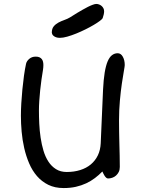

<svg xmlns="http://www.w3.org/2000/svg" viewBox="-20 -933 722 968"><path d="M282.2 -742.2Q270.5 -742.2 262.7 -745.1Q254.9 -748 250 -752.2Q245.1 -756.3 243.2 -761Q241.2 -765.6 241.2 -768.6Q241.2 -788.1 250.7 -799.8Q260.3 -811.5 274.4 -819.1Q288.6 -826.7 304.7 -832.3Q320.8 -837.9 333.5 -845.7Q338.4 -848.6 347.9 -854.7Q357.4 -860.8 369.6 -868.2Q381.8 -875.5 395.8 -883.5Q409.7 -891.6 422.9 -898.2Q436 -904.8 447.3 -908.9Q458.5 -913.1 465.8 -913.1Q472.7 -913.1 479.7 -910.4Q486.8 -907.7 492.4 -902.8Q498 -897.9 501.5 -891.1Q504.9 -884.3 504.9 -876Q504.9 -862.3 497.6 -841.3Q495.6 -836.9 483.4 -827.6Q471.2 -818.4 452.6 -807.4Q434.1 -796.4 410.9 -784.9Q387.7 -773.4 364.3 -763.9Q340.8 -754.4 319.3 -748.3Q297.9 -742.2 282.2 -742.2ZM300.8 15.1Q256.8 15.1 223.6 -1.2Q190.4 -17.6 166.5 -45.2Q142.6 -72.8 127 -109.4Q111.3 -146 102.1 -186.5Q92.8 -227.1 89.1 -269Q85.4 -311 85.4 -349.6Q85.4 -377.9 87.4 -412.4Q89.4 -446.8 92.8 -481.9Q96.2 -517.1 100.8 -550.8Q105.5 -584.5 111.3 -611.3Q114.3 -625 127.4 -636.2Q140.6 -647.5 160.2 -647.5Q171.9 -647.5 179.2 -644Q186.5 -640.6 190.9 -634.8Q195.3 -628.9 197 -621.3Q198.7 -613.8 198.7 -605Q198.7 -599.6 198.2 -593.3Q197.8 -586.9 196.8 -581.1Q192.9 -559.1 189.2 -532.5Q185.5 -505.9 182.6 -478.3Q179.7 -450.7 178 -424.1Q176.3 -397.5 176.3 -375.5Q176.3 -343.8 178 -308.6Q179.7 -273.4 184.8 -239Q189.9 -204.6 199.2 -173.3Q208.5 -142.1 224.1 -118.2Q239.7 -94.2 262.5 -80.1Q285.2 -65.9 316.4 -65.9Q353.5 -65.9 384.5 -75.7Q415.5 -85.4 438 -104.2Q460.4 -123 473.4 -149.9Q486.3 -176.8 487.8 -210.9L499.5 -480.5Q502 -531.7 507.8 -567.1Q513.7 -602.5 522.9 -624Q532.2 -645.5 544.9 -655Q557.6 -664.6 573.2 -664.6Q589.4 -664.6 599.1 -647.2Q608.9 -629.9 608.9 -605Q608.9 -599.1 604.5 -574.7Q600.1 -550.3 594.5 -512.5Q588.9 -474.6 584.5 -426.5Q580.1 -378.4 580.1 -325.7Q580.1 -298.8 580.6 -269.5Q581.1 -240.2 581.8 -210.2Q582.5 -180.2 583.3 -149.9Q584 -119.6 584 -91.3Q584 -76.7 578.6 -65.9Q573.2 -55.2 564.9 -47.9Q556.6 -40.5 546.1 -36.9Q535.6 -33.2 524.9 -33.2Q519.5 -33.2 515.1 -37.4Q510.7 -41.5 507.1 -47.1Q503.4 -52.7 500.7 -58.6Q498 -64.5 496.1 -68.4Q478.5 -50.3 458.5 -35.2Q438.5 -20 414.6 -8.8Q390.6 2.4 362.5 8.8Q334.5 15.1 300.8 15.1Z"/></svg>

Font: Short Stack
Style: Regular
Weight: 400
Designer: James Grieshaber
Foundry: James Grieshaber
Version: Version 1.002